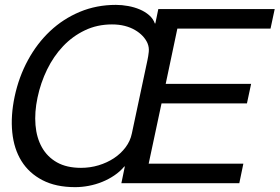

<svg xmlns="http://www.w3.org/2000/svg" viewBox="-20 -751 1146 787"><path d="M312 -63Q349.6 -63 384.3 -73.5Q418.9 -84 447 -102.5Q475.1 -121.1 494.6 -147Q514.2 -172.9 520.5 -204.1L584.5 -504.9Q587.9 -520.5 589.8 -538.6Q591.8 -556.6 584.5 -574.2Q577.6 -589.8 564.7 -603.5Q551.8 -617.2 533.4 -627.9Q515.1 -638.7 491.5 -644.8Q467.8 -650.9 439 -650.9Q378.4 -650.9 327.9 -626.7Q277.3 -602.5 238.5 -561.5Q199.7 -520.5 173.1 -466.1Q146.5 -411.6 133.8 -351.1Q121.1 -291 125.5 -238.5Q129.9 -186 151.9 -147Q173.8 -107.9 213.6 -85.4Q253.4 -63 312 -63ZM489.7 -68.8Q472.2 -47.9 448.7 -32Q425.3 -16.1 398.7 -5.4Q372.1 5.4 343.8 10.7Q315.4 16.1 288.1 16.1Q209 16.1 154.1 -12.5Q99.1 -41 68.1 -90.8Q37.1 -140.6 30.3 -208.5Q23.4 -276.4 40 -355Q57.1 -435.5 94.5 -504.4Q131.8 -573.2 185.3 -623.5Q238.8 -673.8 307.1 -702.4Q375.5 -731 455.1 -731Q480 -731 505.4 -726.3Q530.8 -721.7 552.7 -712.4Q574.7 -703.1 591.3 -688.7Q607.9 -674.3 614.7 -654.8H616.7L628.9 -713.9H1106L1088.9 -633.8H707L659.2 -407.2H1009.3L992.2 -327.1H642.1L589.4 -80.1H977.5L960.9 0H477.5L491.7 -68.8Z"/></svg>

Font: XB Khoramshahr
Style: Italic
Weight: 400
Italic angle: -12°
Designer: Behnam
Foundry: Irmug
Version: Version 8.005 2009